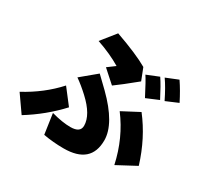

<svg xmlns="http://www.w3.org/2000/svg" viewBox="-175 -1021 1350 1299"><g transform="rotate(30 500.0 -371.5)"><path d="M789 -689Q821 -642 867 -552L772 -512Q717 -619 695 -651ZM912 -737Q953 -677 991 -601L897 -561Q855 -647 818 -699ZM439 -561Q478 -589 497 -604Q415 -653 307 -690L396 -801Q571 -739 657 -689L693 -597Q588 -511 536 -474ZM283 -114Q369 -90 432 -90Q509 -90 509 -144Q509 -228 404 -325Q352 -373 306 -405L424 -503L509 -421Q677 -256 677 -127Q677 58 465 58Q384 58 306 44ZM819 -16Q778 -205 668 -350L799 -419Q908 -279 965 -94ZM358 -201Q248 -82 107 5L16 -125Q163 -204 267 -319Z"/></g></svg>

Font: Source Han Sans CN Heavy
Style: Bold
Weight: 900
Designer: Ryoko NISHIZUKA (kana & ideographs); Paul D. Hunt (Latin, Greek & Cyrillic); Wenlong ZHANG (bopomofo); Sandoll Communica
Foundry: Adobe Systems Incorporated
Version: Version 1.000;PS 1;hotconv 1.0.78;makeotf.lib2.5.61930